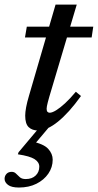

<svg xmlns="http://www.w3.org/2000/svg" viewBox="-47 -559 427 838"><path d="M62 -395.5 70 -442.5H360L353 -395.5ZM168 -136Q164 -122 161.5 -112.2Q159 -102.5 157.8 -95.8Q156.5 -89 156.5 -84.5Q156.5 -75 160.2 -71Q164 -67 170 -67Q180.5 -67 197.8 -77.5Q215 -88 237 -108.2Q259 -128.5 284 -158.5L306.5 -140Q280 -103 254.8 -75Q229.5 -47 206 -28Q182.5 -9 160.8 0.8Q139 10.5 119 10.5Q93.5 10.5 78.2 -4Q63 -18.5 63 -54Q63 -69 67 -90.8Q71 -112.5 79.5 -141L195.5 -539H288ZM35.5 259.5Q3 259.5 -12 248Q-27 236.5 -27 221.5Q-27 209 -18.8 200Q-10.5 191 4 191Q15.5 191 23 198.8Q30.5 206.5 39.5 214.5Q48.5 222.5 65.5 222.5Q92.5 222.5 108.5 207.2Q124.5 192 124.5 168.5Q124.5 149 104.2 135.8Q84 122.5 31 114.5L34 105.5L142 -23H183L75 105L90 58Q143.5 69 163.2 90.5Q183 112 183 138Q183 171 164 198.8Q145 226.5 112 243Q79 259.5 35.5 259.5Z"/></svg>

Font: Newsreader 16pt 16pt Medium
Style: Italic
Weight: 500
Italic angle: -17°
Version: Version 1.003